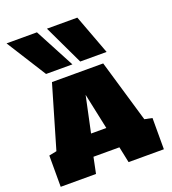

<svg xmlns="http://www.w3.org/2000/svg" viewBox="-193 -1277 1273 1420"><g transform="rotate(-20 443.5 -567.0)"><path d="M37.6 0V-246.1L97.7 -258.3L241.7 -750H645L789.6 -258.3L849.6 -246.1V0H571.8L545.4 -126H341.3L315.4 0ZM383.3 -293.5H503.4L443.4 -576.2ZM221.2 -821.3 23.9 -1133.8H263.2L428.7 -821.3ZM490.2 -821.3 341.8 -1133.8H581.1L697.8 -821.3Z"/></g></svg>

Font: Holtwood One SC
Style: Regular
Weight: 400
Designer: Vernon Adams
Foundry: Vernon Adams
Version: Version 1.100; ttfautohint (v1.8.4.7-5d5b)